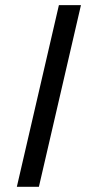

<svg xmlns="http://www.w3.org/2000/svg" viewBox="-20 -720 332 740"><path d="M44.9 0ZM292 -700.2 129.9 0H44.9L207 -700.2Z"/></svg>

Font: Pfennig
Style: Italic
Weight: 500
Italic angle: -13°
Version: Version 20120410 ; ttfautohint (v0.8)